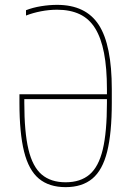

<svg xmlns="http://www.w3.org/2000/svg" viewBox="-20 -760 540 790"><path d="M250 10Q182 10 140 -25Q98 -60 79 -136.5Q60 -213 60 -337V-372H430V-352H70L80 -362V-337Q80 -217 97 -145.5Q114 -74 151.5 -42Q189 -10 250 -10Q311 -10 348.5 -42Q386 -74 403 -145.5Q420 -217 420 -337V-393Q420 -480 408 -542Q396 -604 371.5 -643.5Q347 -683 308 -701.5Q269 -720 215 -720Q182 -720 148.5 -713.5Q115 -707 87 -696V-718Q115 -729 149 -734.5Q183 -740 215 -740Q333 -740 386.5 -657.5Q440 -575 440 -393V-337Q440 -213 421 -136.5Q402 -60 360 -25Q318 10 250 10Z"/></svg>

Font: M PLUS Code Latin Thin
Style: Regular
Weight: 250
Designer: Coji Morishita
Foundry: UNDERFOREST DESIGN
Version: Version 1.002; ttfautohint (v1.8.3)